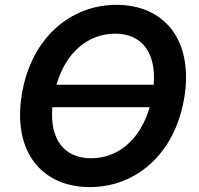

<svg xmlns="http://www.w3.org/2000/svg" viewBox="-20 -757 815 787"><path d="M735.1 -355.1C774.9 -594.5 651.3 -737.2 457.7 -737.2C269.5 -737.2 108 -602.3 69.6 -371.1C30.2 -132.5 153.4 9.9 348.7 9.9C535.2 9.9 696.4 -123.9 735.1 -355.1ZM194.6 -317.5H593.4C554.3 -182.2 462 -108.3 353 -108.3C248.6 -108.3 182.9 -179.7 194.6 -317.5ZM211.6 -409.8C250 -544.4 343 -619 452.4 -619C557.2 -619 620.7 -546.5 610.1 -409.8Z"/></svg>

Font: Margiela Sans Semi Bold
Style: Italic
Weight: 600
Italic angle: -9.39999°
Designer: Stefan Endress, Andreas Faust
Version: Version 1.100;FEAKit 1.0